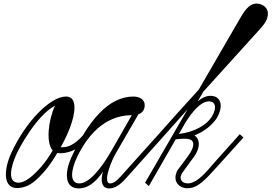

<svg xmlns="http://www.w3.org/2000/svg" viewBox="-20 -1039 1516 1072"><path d="M76 11C144 10 188 -36 233 -88C252 -110 276 -144 300 -185C325 -180 358 -187 381 -196C413 -209 435 -231 469 -270L449 -290C422 -258 394 -235 366 -224C349 -217 333 -217 319 -217L335 -247C385 -340 436 -500 348 -500C263 -500 125 -364 43 -185C-2 -86 -1 12 76 11ZM72 -179C85 -208 183 -394 287 -449C250 -369 235 -243 274 -199C256 -168 236 -138 212 -110C164 -55 119 -18 81 -19C23 -21 37 -101 72 -179Z M420 13C469 13 514 -20 555 -81C539 -28 549 13 589 13C613 13 642 3 682 -42L886 -270L866 -290L654 -54C627 -24 611 -15 595 -15C549 -15 606 -152 630 -189L753 -401C775 -409 788 -426 788 -452C788 -483 760 -500 725 -500C585 -500 472 -364 377 -157C345 -86 334 13 420 13ZM408 -157C464 -277 560 -395 716 -396L602 -197C542 -92 475 -15 424 -15C363 -15 380 -97 408 -157Z M811 0 961 -261C983 -264 1011 -266 1031 -263C1059 -259 1079 -233 1026 -162L972 -90C938 -28 980 12 1026 12C1084 12 1123 -31 1202 -119L1339 -271L1319 -290L1181 -136C1144 -94 1086 -17 1031 -15C996 -14 976 -39 997 -73L1050 -146C1105 -212 1096 -263 1066 -283C1116 -303 1161 -336 1190 -379C1231 -449 1213 -504 1155 -504C1129 -504 1105 -491 1084 -473L1115 -527L1430 -875C1457 -905 1476 -930 1476 -964C1476 -997 1444 -1020 1410 -1019C1381 -1018 1355 -997 1323 -941L1090 -539C1004 -445 903 -332 866 -290L886 -270L1027 -428L790 -19ZM979 -291 1015 -354C1051 -412 1100 -473 1147 -473C1180 -473 1194 -441 1164 -390C1134 -339 1062 -301 979 -291Z"/></svg>

Font: Louise
Style: Regular
Weight: 400
Designer: Ange Degheest & Luna Delabre & Camille Depalle
Foundry: Velvetyne Type Foundry
Version: Version 1.000;FEAKit 1.0